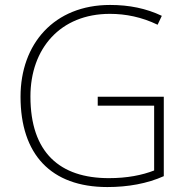

<svg xmlns="http://www.w3.org/2000/svg" viewBox="-20 -746 762 776"><path d="M375 -355V-319H603V-57C554 -38 494 -26 420 -26C222 -26 103 -129 103 -356C103 -550 224 -690 424 -690C488 -690 553 -677 617 -646L634 -682C571 -712 502 -726 425 -726C199 -726 63 -569 63 -355C63 -123 185 10 414 10C497 10 575 -4 642 -34V-355Z"/></svg>

Font: Noto Sans Arabic ExtLt
Style: Regular
Weight: 200
Designer: Monotype Design Team, Nadine Chahine, Nizar Qandah and Khaled Hosny
Foundry: Monotype Imaging Inc.
Version: Version 2.012